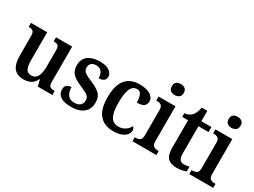

<svg xmlns="http://www.w3.org/2000/svg" viewBox="-52 -1371 2628 1987"><g transform="rotate(30 1262.5 -377.0)"><path d="M248 10Q169 10 130.5 -37.5Q92 -85 92 -187V-419Q92 -462 75.5 -475Q59 -488 26 -488H23V-536H217V-204Q217 -137 233.5 -101Q250 -65 296 -65Q346 -65 368 -108Q390 -151 390 -222V-420Q390 -466 371.5 -477Q353 -488 325 -488H322V-536H515V-113Q515 -69 534 -58.5Q553 -48 581 -48H588V0H414L396 -76H392Q367 -28 331 -9Q295 10 248 10Z M819 10Q730 10 687.5 -19Q645 -48 645 -100Q645 -140 668.5 -155Q692 -170 719 -170Q719 -112 744.5 -78Q770 -44 823 -44Q870 -44 893 -66.5Q916 -89 916 -124Q916 -158 891.5 -178Q867 -198 805 -224Q753 -245 719.5 -267.5Q686 -290 669.5 -320Q653 -350 653 -396Q653 -471 705 -509Q757 -547 843 -547Q921 -547 958.5 -518.5Q996 -490 996 -453Q996 -423 976 -406.5Q956 -390 916 -390Q916 -440 893.5 -467Q871 -494 830 -494Q791 -494 771.5 -475Q752 -456 752 -424Q752 -389 777 -369.5Q802 -350 865 -324Q938 -295 976.5 -259Q1015 -223 1015 -155Q1015 -77 963.5 -33.5Q912 10 819 10Z M1319 10Q1252 10 1201.5 -17Q1151 -44 1122.5 -104.5Q1094 -165 1094 -266Q1094 -373 1123.5 -434.5Q1153 -496 1203 -522Q1253 -548 1315 -548Q1398 -548 1445 -519.5Q1492 -491 1492 -444Q1492 -411 1469.5 -390Q1447 -369 1384 -369Q1384 -419 1370 -455.5Q1356 -492 1318 -492Q1288 -492 1266 -472Q1244 -452 1232 -403Q1220 -354 1220 -267Q1220 -163 1248.5 -110.5Q1277 -58 1341 -58Q1388 -58 1421.5 -81Q1455 -104 1471 -137Q1492 -123 1492 -94Q1492 -71 1474 -47Q1456 -23 1418 -6.5Q1380 10 1319 10Z M1684 -632Q1654 -632 1633.5 -647.5Q1613 -663 1613 -698Q1613 -734 1633.5 -749Q1654 -764 1684 -764Q1713 -764 1734 -749Q1755 -734 1755 -698Q1755 -663 1734 -647.5Q1713 -632 1684 -632ZM1545 0V-48H1557Q1587 -48 1606.5 -61Q1626 -74 1626 -118V-420Q1626 -462 1606.5 -475Q1587 -488 1558 -488H1548V-536H1750V-120Q1750 -75 1770 -61.5Q1790 -48 1820 -48H1831V0Z M2077 10Q2006 10 1970.5 -25Q1935 -60 1935 -147V-476H1865V-520Q1892 -521 1914 -532Q1936 -543 1950 -559Q1965 -575 1975 -599Q1985 -623 1992 -660H2059V-536H2179V-476H2059V-152Q2059 -103 2074.5 -81Q2090 -59 2123 -59Q2141 -59 2157 -61.5Q2173 -64 2188 -67V-11Q2173 -4 2143.5 3Q2114 10 2077 10Z M2363 -632Q2333 -632 2312.5 -647.5Q2292 -663 2292 -698Q2292 -734 2312.5 -749Q2333 -764 2363 -764Q2392 -764 2413 -749Q2434 -734 2434 -698Q2434 -663 2413 -647.5Q2392 -632 2363 -632ZM2224 0V-48H2236Q2266 -48 2285.5 -61Q2305 -74 2305 -118V-420Q2305 -462 2285.5 -475Q2266 -488 2237 -488H2227V-536H2429V-120Q2429 -75 2449 -61.5Q2469 -48 2499 -48H2510V0Z"/></g></svg>

Font: Noto Serif Ethiopic SemiCondensed SemiBold
Style: Regular
Weight: 600
Width: 4
Designer: Monotype Design Team
Foundry: Monotype Imaging Inc.
Version: Version 2.102; ttfautohint (v1.8.4.7-5d5b)